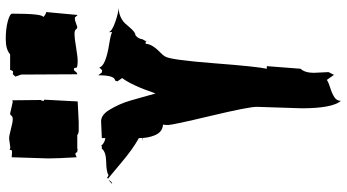

<svg xmlns="http://www.w3.org/2000/svg" viewBox="-280 -814 1166 645"><g transform="rotate(-90 302.5 -492.0)"><path d="M557.1 -822.8 533.7 -814.9Q528.8 -814.9 525.6 -819.6Q522.5 -824.2 509.5 -824.2Q496.6 -824.2 464.6 -818.8Q432.6 -813.5 418.2 -813.5Q403.8 -813.5 397 -816.9Q397 -823.7 395.8 -825Q394.5 -826.2 388.7 -826.2Q387.2 -825.2 384.8 -821.8Q379.9 -814.9 375 -814.9L374 -1002.9L367.2 -1022.9L375.5 -1031.7L382.8 -1030.3Q387.2 -1030.8 389.6 -1040.5H441.9Q458.5 -1055.2 493.2 -1055.2Q527.8 -1055.2 553.2 -1048.3Q578.6 -1041.5 578.6 -1033.2Q578.6 -929.2 566.9 -929.2Q577.6 -919.4 584 -919.4L574.2 -813.5L565.9 -822.8ZM130.4 -1040 158.7 -1043.9Q168.5 -1043.9 191.2 -1037.8Q213.9 -1031.7 223.4 -1031.7Q232.9 -1031.7 235.8 -1036.1Q238.8 -1040.5 243.2 -1040.5L282.2 -1031.7L287.6 -1033.2L288.6 -936Q286.1 -936 286.1 -934.1V-929.7Q286.1 -928.2 285.6 -927.2Q289.6 -927.2 289.6 -924.3L283.7 -813.5L214.8 -810.1H186Q176.3 -810.1 170.9 -814.9H125.5L123.5 -813.5Q119.1 -814.9 115.7 -814.9H113.3Q111.8 -821.3 106.4 -821.3L96.2 -816.9Q92.3 -880.4 92.3 -912.1L96.2 -1035.2L112.3 -1034.2Q118.7 -1034.2 119.9 -1035.2Q121.1 -1036.1 121.1 -1042.5Q124 -1040 130.4 -1040ZM260.7 -61 265.6 -211.9Q265.6 -239.3 235.1 -367.2Q204.6 -495.1 204.6 -509.5Q204.6 -523.9 206.1 -526.9Q181.6 -528.3 170.9 -552.7Q160.2 -577.1 160.6 -607.9Q123 -628.9 80.1 -665.3Q37.1 -701.7 26.4 -710H24.4L26.4 -714.8L36.1 -710Q47.4 -717.3 80.8 -717.8Q114.3 -718.3 125 -732.4H133.3L134.3 -734.9Q145.5 -722.2 160.6 -720.7V-732.4L216.8 -734.9Q238.3 -734.9 254.9 -708Q275.9 -673.8 286.9 -635.7Q297.9 -597.7 303 -578.6Q308.1 -559.6 310.5 -551.8Q337.9 -632.3 362.3 -664.1L351.1 -680.2L354 -688Q371.6 -688 371.6 -744.6L380.9 -732.4L388.7 -731.4L397.9 -741.2Q401.4 -719.7 477.5 -707.5Q508.3 -702.6 516.6 -697.8V-709Q520 -697.8 551.5 -687Q583 -676.3 598.1 -676.3Q566.4 -674.3 546.9 -655.3Q539.1 -647 532.2 -638.7Q516.6 -619.6 506.3 -619.6Q494.1 -610.4 492.7 -596.2L486.3 -584.5L477.5 -585.4Q476.6 -563.5 449.2 -537.1Q438 -526.4 433.6 -517.6Q422.9 -496.6 411.9 -354Q400.9 -211.4 393.6 -178.2H402.3Q402.3 -178.2 393.6 -64.9Q379.9 -50.3 379.9 -20L382.3 29.3L373 47.4L356 23.4Q349.1 28.8 330.1 34.7Q311 40.5 298.3 48.6Q285.6 56.6 285.6 70.8Q260.7 41.5 260.7 -61ZM6.8 -697.8Q16.1 -708 20.5 -709Q18.6 -707.5 16.6 -704.1Q11.7 -697.8 6.8 -697.8ZM160.6 -596.7V-595.2Q160.2 -595.2 151.4 -596.7ZM486.3 -580.1V-574.2Q485.8 -574.2 485.8 -576.7ZM486.3 -584.5Q487.3 -584.5 487.3 -582.8Q487.3 -581.1 486.3 -580.1ZM24.4 -710Q24.4 -709 22.5 -709Q23.9 -709 24.4 -710Z"/></g></svg>

Font: Butcherman Caps
Style: Regular
Weight: 400
Version: Version 001.003